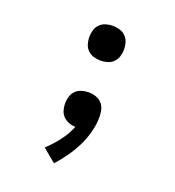

<svg xmlns="http://www.w3.org/2000/svg" viewBox="-135 -634 869 955"><g transform="rotate(20 300.0 -156.5)"><path d="M258 215 188 157Q222 125 250.5 88Q279 51 296 8Q278 8 260.5 1.5Q243 -5 230.5 -18Q218 -31 213 -48.5Q208 -66 208 -84Q208 -102 213.5 -120.5Q219 -139 232 -152Q245 -165 263.5 -170.5Q282 -176 300 -176Q319 -176 337.5 -170Q356 -164 369 -150.5Q382 -137 387 -118.5Q392 -100 392 -81Q392 -40 381.5 0.5Q371 41 352.5 78.5Q334 116 310 150Q286 184 258 215ZM300 -344Q282 -344 263.5 -349.5Q245 -355 232 -368Q219 -381 213.5 -399.5Q208 -418 208 -436Q208 -455 213.5 -473Q219 -491 232 -504Q245 -517 263.5 -522.5Q282 -528 300 -528Q318 -528 336.5 -522.5Q355 -517 368 -504Q381 -491 386.5 -473Q392 -455 392 -436Q392 -418 386.5 -399.5Q381 -381 368 -368Q355 -355 336.5 -349.5Q318 -344 300 -344Z"/></g></svg>

Font: Iosevka Semibold Extended
Style: Regular
Weight: 600
Width: 7
Monospace: yes
Designer: Belleve Invis
Foundry: Belleve Invis
Version: Version 32.5.0; ttfautohint (v1.8.4)